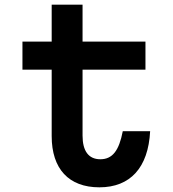

<svg xmlns="http://www.w3.org/2000/svg" viewBox="-20 -784 740 821"><path d="M333 -764H201V-606H76V-486H201V-202C201 -62 274 17 405 17C537 17 614 -67 622 -223H505C489 -140 461 -103 409 -103C359 -103 333 -138 333 -204V-486H602V-606H333Z"/></svg>

Font: Martian Mono Std Md
Style: Regular
Weight: 500
Monospace: yes
Designer: Roman Shamin
Foundry: Evil Martians
Version: Version 1.000